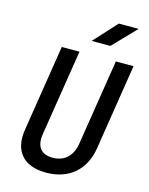

<svg xmlns="http://www.w3.org/2000/svg" viewBox="-139 -1036 877 1132"><g transform="rotate(15 300.0 -470.0)"><path d="M314 -810H428L563 -950H442ZM254 10C394 10 486 -71 508 -204L591 -730H483L400 -205C388 -130 342 -85 269 -85C196 -85 166 -130 178 -205L261 -730H153L70 -204C48 -72 114 10 254 10Z"/></g></svg>

Font: JetBrains Mono SemiBold
Style: Italic
Weight: 472
Italic angle: -9°
Monospace: yes
Designer: Philipp Nurullin, Konstantin Bulenkov
Foundry: JetBrains
Version: Version 2.305